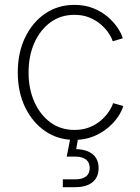

<svg xmlns="http://www.w3.org/2000/svg" viewBox="-20 -567 578 791"><path d="M286.6 9.3Q218.8 9.3 166.3 -26.6Q113.8 -62.5 83.5 -125.2Q53.2 -188 53.2 -268.6Q53.2 -349.6 83.5 -412.6Q113.8 -475.6 166.3 -511.2Q218.8 -546.9 286.6 -546.9Q329.6 -546.9 364 -533.2Q398.4 -519.5 423.6 -497.8Q448.7 -476.1 464.6 -452.4Q480.5 -428.7 485.8 -409.2L444.3 -397Q440.4 -411.1 428.2 -429.7Q416 -448.2 396.2 -465.6Q376.5 -482.9 349.1 -494.4Q321.8 -505.9 286.6 -505.9Q230 -505.9 187.7 -474.9Q145.5 -443.8 121.6 -390.4Q97.7 -336.9 97.7 -268.6Q97.7 -200.7 121.6 -147.2Q145.5 -93.8 187.7 -62.7Q230 -31.7 286.6 -31.7Q322.3 -31.7 350.1 -43.2Q377.9 -54.7 397.7 -72.5Q417.5 -90.3 429.7 -109.1Q441.9 -127.9 445.8 -142.1L487.8 -130.4Q482.4 -110.4 466.6 -86.4Q450.7 -62.5 425 -40.8Q399.4 -19 364.5 -4.9Q329.6 9.3 286.6 9.3ZM238.8 204.1V171.9H289.6Q319.3 171.9 334.5 159.9Q349.6 147.9 349.6 125Q349.6 102.5 334.5 90.3Q319.3 78.1 287.6 78.1H254.9L272.9 -14.2H302.2V0L293.9 47.4Q338.4 48.8 362.3 68.8Q386.2 88.9 386.2 125.5Q386.2 163.1 361.1 183.6Q335.9 204.1 290 204.1Z"/></svg>

Font: Inter 18pt ExtraLight
Style: Regular
Weight: 250
Designer: Rasmus Andersson
Foundry: rsms
Version: Version 4.001;git-66647c0bb